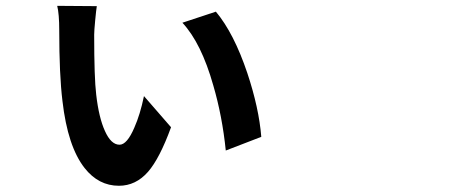

<svg xmlns="http://www.w3.org/2000/svg" viewBox="-20 -586 1540 644"><path d="M378.9 37.1Q310.5 37.1 263.7 -22.5Q207 -94.7 189.5 -247.1Q178.7 -335 178.7 -484.4Q178.7 -539.1 171.9 -566.4L304.7 -565.4Q302.7 -553.7 299.3 -518.1Q295.9 -482.4 295.9 -469.7Q295.9 -324.2 302.7 -268.6Q311.5 -191.4 332 -146.5Q352.5 -100.6 380.9 -100.6Q406.2 -100.6 430.7 -158.2Q450.2 -202.1 462.9 -263.7L553.7 -159.2Q515.6 -54.7 476.6 -9.8Q435.5 37.1 378.9 37.1ZM737.3 -81.1Q725.6 -196.3 695.3 -299.8Q655.3 -441.4 591.8 -509.8L704.1 -546.9Q764.6 -474.6 809.6 -340.8Q848.6 -223.6 856.4 -127Z"/></svg>

Font: Bpmf GenYo Gothic B
Style: B
Weight: 700
Foundry: But Ko
Version: Version 1.320